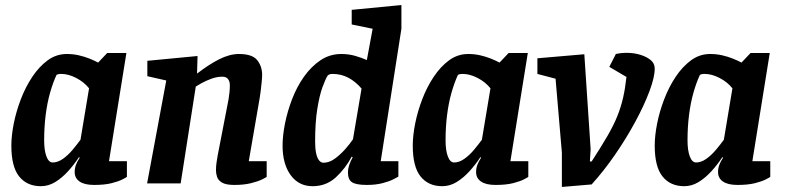

<svg xmlns="http://www.w3.org/2000/svg" viewBox="-20 -727 3112 761"><path d="M142 11Q87 11 56 -27.5Q25 -66 25 -150Q25 -189 34.5 -237Q44 -285 62.5 -333.5Q81 -382 108 -422.5Q135 -463 169 -488Q203 -513 245 -513Q269 -513 291.5 -508Q314 -503 334 -495Q354 -487 369 -479L405 -517H481L412 -88H483V-26Q481 -24 465.5 -16Q450 -8 422.5 -1Q395 6 353 6Q315 6 295.5 -7.5Q276 -21 276 -45Q276 -60 281 -73.5Q286 -87 296 -102L293 -104Q274 -75 250 -48.5Q226 -22 199 -5.5Q172 11 142 11ZM189 -83Q209 -83 229.5 -97.5Q250 -112 267.5 -133Q285 -154 299 -173L333 -377Q313 -402 282 -418Q251 -434 223 -434Q216 -434 211.5 -433Q207 -432 204 -430Q190 -400 178.5 -359.5Q167 -319 161 -271Q155 -223 155 -171Q155 -131 164 -107Q173 -83 189 -83Z M909 6Q876 6 860.5 -3Q845 -12 840.5 -25.5Q836 -39 836 -52Q836 -68 838.5 -84.5Q841 -101 843 -112L886 -334Q888 -347 889.5 -360.5Q891 -374 891 -390Q891 -404 884 -413.5Q877 -423 861 -423Q840 -423 818 -415Q796 -407 779 -397.5Q762 -388 756 -384L696 0H563L639 -408L564 -425V-486L763 -505L761 -436H762Q784 -453 805.5 -467Q827 -481 847.5 -491.5Q868 -502 888 -507.5Q908 -513 927 -513Q980 -513 999.5 -488.5Q1019 -464 1019 -430Q1019 -419 1017 -400Q1015 -381 1013 -364Q1011 -347 1009 -337L966 -88H1037V-26Q1035 -24 1019 -16Q1003 -8 975 -1Q947 6 909 6Z M1219 11Q1164 11 1132 -33Q1100 -77 1100 -150Q1100 -189 1109.5 -237Q1119 -285 1137.5 -333.5Q1156 -382 1184.5 -422.5Q1213 -463 1250 -488Q1287 -513 1333 -513Q1362 -513 1388 -505.5Q1414 -498 1434 -489L1457 -613L1374 -630V-688L1571 -707V-613L1489 -88H1559V-27Q1556 -25 1539.5 -16.5Q1523 -8 1496 -1Q1469 6 1434 6Q1392 6 1375.5 -4.5Q1359 -15 1359 -44Q1359 -56 1363.5 -71Q1368 -86 1378 -104L1374 -106Q1349 -59 1311 -24Q1273 11 1219 11ZM1262 -82Q1285 -82 1307 -98Q1329 -114 1348 -135.5Q1367 -157 1379 -175L1413 -376Q1389 -404 1360.5 -419Q1332 -434 1298 -434Q1291 -434 1287 -432.5Q1283 -431 1279 -428Q1270 -414 1258 -381Q1246 -348 1237.5 -294.5Q1229 -241 1229 -166Q1229 -138 1233 -119.5Q1237 -101 1244.5 -91.5Q1252 -82 1262 -82Z M1733 11Q1678 11 1647 -27.5Q1616 -66 1616 -150Q1616 -189 1625.5 -237Q1635 -285 1653.5 -333.5Q1672 -382 1699 -422.5Q1726 -463 1760 -488Q1794 -513 1836 -513Q1860 -513 1882.5 -508Q1905 -503 1925 -495Q1945 -487 1960 -479L1996 -517H2072L2003 -88H2074V-26Q2072 -24 2056.5 -16Q2041 -8 2013.5 -1Q1986 6 1944 6Q1906 6 1886.5 -7.5Q1867 -21 1867 -45Q1867 -60 1872 -73.5Q1877 -87 1887 -102L1884 -104Q1865 -75 1841 -48.5Q1817 -22 1790 -5.5Q1763 11 1733 11ZM1780 -83Q1800 -83 1820.5 -97.5Q1841 -112 1858.5 -133Q1876 -154 1890 -173L1924 -377Q1904 -402 1873 -418Q1842 -434 1814 -434Q1807 -434 1802.5 -433Q1798 -432 1795 -430Q1781 -400 1769.5 -359.5Q1758 -319 1752 -271Q1746 -223 1746 -171Q1746 -131 1755 -107Q1764 -83 1780 -83Z M2207 14V-122L2182 -415L2110 -434V-496L2296 -512L2321 -136L2318 -87H2325Q2362 -144 2387 -187Q2412 -230 2426.5 -266Q2441 -302 2449.5 -339Q2458 -376 2463 -422L2395 -462L2421 -513Q2443 -518 2469 -517.5Q2495 -517 2519 -509.5Q2543 -502 2559 -489Q2575 -476 2575 -455Q2575 -421 2554 -365Q2533 -309 2497.5 -243.5Q2462 -178 2417.5 -113.5Q2373 -49 2325 4Z M2692 11Q2637 11 2606 -27.5Q2575 -66 2575 -150Q2575 -189 2584.5 -237Q2594 -285 2612.5 -333.5Q2631 -382 2658 -422.5Q2685 -463 2719 -488Q2753 -513 2795 -513Q2819 -513 2841.5 -508Q2864 -503 2884 -495Q2904 -487 2919 -479L2955 -517H3031L2962 -88H3033V-26Q3031 -24 3015.5 -16Q3000 -8 2972.5 -1Q2945 6 2903 6Q2865 6 2845.5 -7.5Q2826 -21 2826 -45Q2826 -60 2831 -73.5Q2836 -87 2846 -102L2843 -104Q2824 -75 2800 -48.5Q2776 -22 2749 -5.5Q2722 11 2692 11ZM2739 -83Q2759 -83 2779.5 -97.5Q2800 -112 2817.5 -133Q2835 -154 2849 -173L2883 -377Q2863 -402 2832 -418Q2801 -434 2773 -434Q2766 -434 2761.5 -433Q2757 -432 2754 -430Q2740 -400 2728.5 -359.5Q2717 -319 2711 -271Q2705 -223 2705 -171Q2705 -131 2714 -107Q2723 -83 2739 -83Z"/></svg>

Font: Faustina
Style: Bold Italic
Weight: 700
Italic angle: -8°
Designer: Alfonso Garcia
Foundry: http://www.omnibus-type.com
Version: Version 1.200